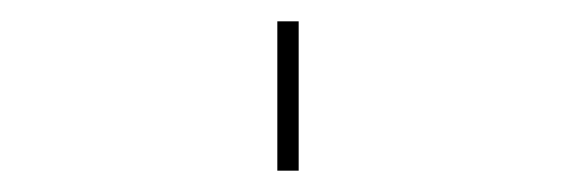

<svg xmlns="http://www.w3.org/2000/svg" viewBox="-20 60 540 180"><path d="M240 220V80H260V220Z"/></svg>

Font: Iosevka Slab Thin
Style: Regular
Weight: 100
Monospace: yes
Designer: Belleve Invis
Foundry: Belleve Invis
Version: Version 11.1.0; ttfautohint (v1.8.3)